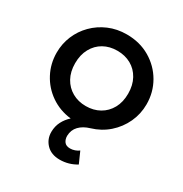

<svg xmlns="http://www.w3.org/2000/svg" viewBox="-171 -639 945 993"><g transform="rotate(30 302.0 -142.5)"><path d="M324 225Q273 225 243.8 194.8Q214.5 164.5 215 120.5Q215.5 87.5 229.5 60.2Q243.5 33 267 12Q199 4 146.2 -32.5Q93.5 -69 63.8 -125.2Q34 -181.5 34 -247.5Q34 -300.5 53.8 -347.8Q73.5 -395 109.8 -431.5Q146 -468 195 -489Q244 -510 302 -510Q380 -510 440.8 -474.2Q501.5 -438.5 536 -378.8Q570.5 -319 570.5 -247.5Q570.5 -190 546.8 -138.8Q523 -87.5 480.5 -50Q438 -12.5 381 4.5Q342 16 319.5 39.5Q297 63 296 98.5Q296 119.5 306.8 133.8Q317.5 148 341.5 148Q355.5 148 369 143.2Q382.5 138.5 393 130.5L422.5 197Q401 210.5 375.8 217.8Q350.5 225 324 225ZM302 -82.5Q348 -82.5 383.8 -102.8Q419.5 -123 440 -160Q460.5 -197 460.5 -247.5Q460.5 -298 440 -335.2Q419.5 -372.5 383.8 -392.5Q348 -412.5 302 -412.5Q256 -412.5 220.5 -392.5Q185 -372.5 164.5 -335.2Q144 -298 144 -247.5Q144 -197 164.5 -160Q185 -123 220.8 -102.8Q256.5 -82.5 302 -82.5Z"/></g></svg>

Font: Geologica Roman
Style: Regular
Weight: 400
Designer: Sindre Bremnes, Frode Helland
Foundry: Monokrom Skriftforlag AS
Version: Version 1.010;gftools[0.9.28]